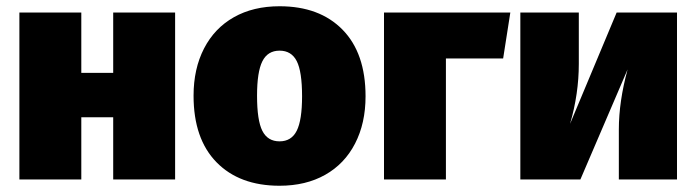

<svg xmlns="http://www.w3.org/2000/svg" viewBox="-20 -574 2227 614"><path d="M342 0V-199H240V0H42V-534H240V-341H342V-534H540V0Z M1149 -266Q1149 -180 1115.5 -115Q1082 -50 1020 -15Q958 20 874 20Q746 20 672.5 -55Q599 -130 599 -268Q599 -354 632.5 -419Q666 -484 728 -519Q790 -554 874 -554Q1002 -554 1075.5 -479Q1149 -404 1149 -266ZM802 -268Q802 -189 819 -155.5Q836 -122 874 -122Q912 -122 929 -156Q946 -190 946 -266Q946 -345 929 -378.5Q912 -412 874 -412Q836 -412 819 -378Q802 -344 802 -268Z M1406 0H1208V-534H1612L1589 -387H1406Z M2145 0H1959V-160Q1959 -249 1987 -352L1836 0H1644V-534H1831V-370Q1831 -274 1803 -178L1952 -534H2145Z"/></svg>

Font: Fira Sans Black
Style: Regular
Weight: 900
Designer: Carrois Corporate & Edenspiekermann AG
Foundry: Carrois Corporate GbR & Edenspiekermann AG
Version: Version 4.203